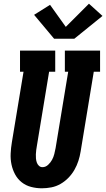

<svg xmlns="http://www.w3.org/2000/svg" viewBox="-20 -1008 573 1036"><path d="M206 8Q176 8 147.5 0.5Q119 -7 97 -24.5Q75 -42 61.5 -67Q48 -92 42 -120.5Q36 -149 37.5 -179.5Q39 -210 44 -240L107 -621H88V-735H278V-621H245L179 -221Q177 -210 175.5 -198.5Q174 -187 173.5 -175.5Q173 -164 174 -153Q175 -142 178.5 -131.5Q182 -121 190 -113.5Q198 -106 209 -106Q226 -106 239.5 -118.5Q253 -131 261 -146Q269 -161 273 -177Q277 -193 280 -209L348 -621H330V-735H520V-621H486L415 -190Q411 -165 403 -140Q395 -115 381.5 -91.5Q368 -68 349 -48.5Q330 -29 306.5 -15.5Q283 -2 257 3Q231 8 206 8ZM381 -799H272L164 -928L250 -982L335 -863L460 -988L533 -922Z"/></svg>

Font: Iosevka Slab Heavy
Style: Italic
Weight: 900
Italic angle: -9°
Monospace: yes
Designer: Belleve Invis
Foundry: Belleve Invis
Version: Version 11.1.0; ttfautohint (v1.8.3)